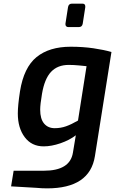

<svg xmlns="http://www.w3.org/2000/svg" viewBox="-20 -799 633 1056"><path d="M41 226 55 140H221Q365 140 381 41L397 -55Q362 -28 312.5 -11Q263 6 220 6Q154 6 116 -44.5Q78 -95 78 -175Q78 -219 90 -297Q111 -428 181 -485Q251 -542 369 -542Q436 -542 494 -533.5Q552 -525 593 -513L502 60Q474 237 239 237Q210 237 179 234ZM409 -136 456 -435Q447 -436 416 -439Q385 -442 358 -442Q297 -442 261 -404Q225 -366 211 -283Q201 -224 201 -196Q201 -145 222.5 -119.5Q244 -94 281 -94Q314 -94 343.5 -104.5Q373 -115 409 -136ZM340 -665V-669L354 -759Q357 -779 376 -779H433Q449 -779 449 -764V-759L435 -669Q432 -650 413 -650H356Q349 -650 344.5 -654Q340 -658 340 -665Z"/></svg>

Font: Exo SemiBold
Style: Italic
Weight: 600
Italic angle: -9°
Designer: Natanael Gama
Foundry: Natanael Gama
Version: Version 1.500; ttfautohint (v1.6)